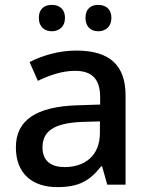

<svg xmlns="http://www.w3.org/2000/svg" viewBox="-20 -822 614 786"><path d="M139 -748C139 -712 163 -694 192 -694C221 -694 246 -712 246 -748C246 -787 221 -802 192 -802C163 -802 139 -787 139 -748ZM330 -748C330 -712 353 -694 382 -694C411 -694 436 -712 436 -748C436 -787 411 -802 382 -802C353 -802 330 -787 330 -748ZM292 -615C220 -615 152 -594 101 -568L135 -491C181 -513 232 -532 287 -532C352 -532 390 -503 390 -424V-394L298 -391C127 -386 45 -329 45 -219C45 -107 117 -56 214 -56C304 -56 347 -82 394 -141H398L419 -66H494V-431C494 -557 427 -615 292 -615ZM317 -323 389 -325V-278C389 -184 327 -138 244 -138C191 -138 154 -162 154 -218C154 -281 194 -318 317 -323Z"/></svg>

Font: Noto Sans Malayalam UI Medium
Style: Regular
Weight: 500
Designer: Jelle Bosma - Monotype Design Team
Foundry: Monotype Imaging Inc.
Version: Version 2.104